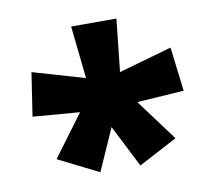

<svg xmlns="http://www.w3.org/2000/svg" viewBox="-59 -953 669 601"><g transform="rotate(-10 275.0 -653.0)"><path d="M347 -886 329 -719 498 -767 515 -627 366 -617 464 -485 341 -420 273 -554 214 -421 86 -485 184 -617 35 -629 56 -767 221 -719 203 -886Z"/></g></svg>

Font: Noto Sans Kannada UI Condensed Black
Style: Regular
Weight: 900
Width: 3
Designer: Jelle Bosma - Monotype Design Team
Foundry: Monotype Imaging Inc.
Version: Version 2.005; ttfautohint (v1.8.4.7-5d5b)